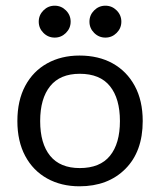

<svg xmlns="http://www.w3.org/2000/svg" viewBox="-20 -639 561 674"><path d="M259 -444Q326 -444 375.5 -416.5Q425 -389 453 -337.5Q481 -286 481 -214Q481 -107 420 -46Q359 15 259 15Q195 15 145.5 -12.5Q96 -40 68.5 -91.5Q41 -143 41 -214Q41 -286 68.5 -337.5Q96 -389 145.5 -416.5Q195 -444 259 -444ZM260 -380Q191 -380 156 -336.5Q121 -293 121 -214Q121 -135 156 -92Q191 -49 260 -49Q331 -49 366 -92Q401 -135 401 -214Q401 -293 366 -336.5Q331 -380 260 -380ZM350 -619Q373 -619 389.5 -602.5Q406 -586 406 -563Q406 -540 389.5 -523.5Q373 -507 350 -507Q327 -507 310.5 -523.5Q294 -540 294 -563Q294 -586 310.5 -602.5Q327 -619 350 -619ZM172 -619Q195 -619 211.5 -602.5Q228 -586 228 -563Q228 -540 211.5 -523.5Q195 -507 172 -507Q149 -507 132.5 -523.5Q116 -540 116 -563Q116 -586 132.5 -602.5Q149 -619 172 -619Z"/></svg>

Font: Podkova
Style: Regular
Weight: 400
Designer: Ilya Yudin
Foundry: Cyreal (www.cyreal.org)
Version: Version 2.103